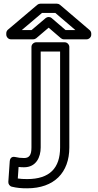

<svg xmlns="http://www.w3.org/2000/svg" viewBox="-20 -782 530 1040"><path d="M110.5 124C176.2 124 200.4 68.5 200.4 17V-503H305.5V17C305.5 127.8 249.8 188 127 188C105.8 188 90.9 187.1 76.4 184.8L80.7 122.4C91.6 123.6 100 124 110.5 124ZM110.5 74C92.7 74 77.2 72.1 63.7 68.7C37.5 62.2 33.3 84 32.8 91.3L25.1 203.3C24.3 214.4 32 226.4 44.2 229.3C72.4 236.1 94.9 238 127 238C273.5 238 355.5 152.6 355.5 17V-528C355.5 -538.7 345.6 -553 330.5 -553H175.4C164.7 -553 150.4 -543.1 150.4 -528V17C150.4 57.9 138.4 74 110.5 74ZM388.5 -619H335.4L259.9 -683.9C250.5 -692.1 236.2 -691.5 227.4 -684.1L150.8 -619H97.8L207.7 -712H279.5ZM474.3 -600C474.3 -606.9 471.1 -614.3 465.5 -619L304.9 -756C300.7 -759.7 294.6 -762 288.7 -762H198.5C193 -762 186.9 -759.9 182.3 -756.1L22.8 -621.1C17.6 -616.6 14 -609.4 14 -602V-594C14 -583.3 23.9 -569 39 -569H160C165.6 -569 171.7 -571.1 176.2 -574.9L243.5 -632.1L309.8 -575.1C314.1 -571.4 320.1 -569 326.1 -569H449.3C460 -569 474.3 -578.9 474.3 -594Z"/></svg>

Font: Asimov
Style: WidOu
Weight: 500
Designer: Google
Version: Version 2.000980; 2014